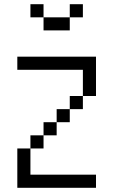

<svg xmlns="http://www.w3.org/2000/svg" viewBox="-20 -895 540 915"><path d="M437.5 0V-62.5H125Q125 -62.5 125 -187.5H62.5V0ZM375 -812.5V-875H312.5V-812.5H187.5V-750H312.5V-812.5ZM125 -187.5H187.5V-250H125ZM187.5 -250H250V-312.5H187.5ZM250 -312.5H312.5V-375H250ZM312.5 -375H375V-437.5H312.5ZM375 -437.5H437.5V-625H62.5V-562.5H375Q375 -562.5 375 -437.5ZM187.5 -812.5V-875H125V-812.5Z"/></svg>

Font: BFUnifontExMono
Style: Regular
Weight: 500
Version: Version 15.0.06